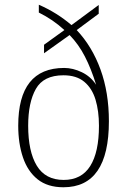

<svg xmlns="http://www.w3.org/2000/svg" viewBox="-20 -781 537 811"><path d="M248 10Q181 10 139 -23.5Q97 -57 77 -116Q57 -175 57 -250Q57 -494 251 -494Q288 -494 325.5 -476Q363 -458 386 -423Q365 -491 338.5 -542.5Q312 -594 274 -633L166 -556V-592L252 -654Q227 -677 200.5 -695Q174 -713 144 -728V-761Q220 -728 282 -675L397 -760V-723L304 -654Q369 -585 404.5 -487.5Q440 -390 440 -269Q440 10 248 10ZM249 -21Q324 -21 361 -79.5Q398 -138 398 -250Q398 -312 383.5 -360Q369 -408 336 -435.5Q303 -463 248 -463Q164 -463 131.5 -405.5Q99 -348 99 -250Q99 -141 135.5 -81Q172 -21 249 -21Z"/></svg>

Font: Noto Serif SemiCondensed ExtraLight
Style: Regular
Weight: 200
Width: 4
Designer: Monotype Design Team
Foundry: Monotype Imaging Inc.
Version: Version 2.014